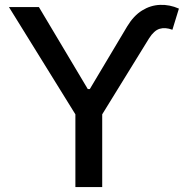

<svg xmlns="http://www.w3.org/2000/svg" viewBox="-20 -756 750 776"><path d="M330.1 -379.4V-396H347.7V-379.4ZM16.1 -727.5H137.2L338.9 -389.2L494.1 -649.4Q520 -692.4 554.2 -713.6Q588.4 -734.9 627 -736.3Q665.5 -737.8 703.1 -721.2L676.8 -635.7Q647.9 -646.5 625.2 -639.6Q602.5 -632.8 582.5 -601.1L393.1 -293.9V0H284.7V-293.9Z"/></svg>

Font: Inter 28pt Medium
Style: Regular
Weight: 500
Designer: Rasmus Andersson
Foundry: rsms
Version: Version 4.001;git-66647c0bb